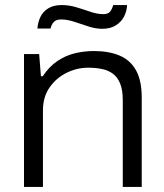

<svg xmlns="http://www.w3.org/2000/svg" viewBox="-20 -740 650 760"><path d="M75 0V-526H135L142 -438H149Q175 -477 208 -499Q241 -521 278 -529.5Q315 -538 352 -538Q411 -538 453.5 -520Q496 -502 518.5 -461.5Q541 -421 541 -354V0H466V-343Q466 -384 455.5 -409.5Q445 -435 426.5 -448.5Q408 -462 383 -467Q358 -472 329 -472Q284 -472 243 -451.5Q202 -431 176 -393.5Q150 -356 150 -303V0ZM128 -627Q130 -652 140 -673Q150 -694 171 -707Q192 -720 224 -720Q253 -720 281.5 -711.5Q310 -703 337.5 -693.5Q365 -684 389 -684Q409 -684 417 -695.5Q425 -707 428 -720H483Q482 -695 470.5 -673.5Q459 -652 437.5 -639Q416 -626 385 -626Q358 -626 329.5 -635.5Q301 -645 273.5 -654Q246 -663 222 -663Q201 -663 192 -652Q183 -641 180 -627Z"/></svg>

Font: Archivo SemiExpanded Light
Style: Regular
Weight: 300
Width: 6
Designer: Hector Gatti
Foundry: Omnibus-Type
Version: Version 2.001